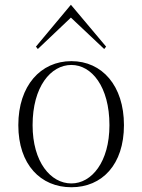

<svg xmlns="http://www.w3.org/2000/svg" viewBox="-20 -772 597 807"><path d="M280 15C409 15 501 -80 501 -246C501 -412 409 -515 280 -515C151 -515 57 -412 57 -246C57 -80 151 15 280 15ZM280 -1C193 -1 117 -91 117 -246C117 -407 193 -499 280 -499C365 -499 440 -408 440 -246C440 -91 365 -1 280 -1ZM426 -576 278 -752 131 -576 139 -566 278 -698 418 -566Z"/></svg>

Font: Sprat Condensed Light
Style: Regular
Weight: 300
Width: 3
Designer: Ethan Nakache
Foundry: Collletttivo
Version: Version 2.000;Glyphs 3.2 (3217)